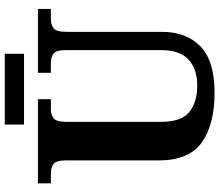

<svg xmlns="http://www.w3.org/2000/svg" viewBox="-76 -814 900 787"><g transform="rotate(-90 373.5 -420.0)"><path d="M387 10Q257 10 183.5 -42.5Q110 -95 110 -218V-600Q110 -640 94.5 -650.5Q79 -661 59 -661H16V-714H361V-661H319Q298 -661 283 -650Q268 -639 268 -596V-210Q268 -126 308.5 -93.5Q349 -61 417 -61Q484 -61 523 -96.5Q562 -132 562 -208V-600Q562 -640 547 -650.5Q532 -661 511 -661H469V-714H731V-661H688Q667 -661 652 -650Q637 -639 637 -596V-206Q637 -106 577.5 -48Q518 10 387 10ZM257 -771V-850H547V-771Z"/></g></svg>

Font: NotoSerif-Bold
Style: Regular
Weight: 700
Designer: Monotype Design Team
Foundry: Monotype Imaging Inc.
Version: Version 2.007; ttfautohint (v1.8) -l 8 -r 50 -G 200 -x 14 -D